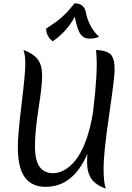

<svg xmlns="http://www.w3.org/2000/svg" viewBox="-20 -1102 795 1153"><path d="M616 31Q554 9 528.5 -28.5Q503 -66 503 -129Q503 -160 505 -179Q420 20 254 20Q171 20 129 -37.5Q87 -95 87 -220Q87 -291 109.5 -476Q132 -661 132 -716.5Q132 -772 121 -802Q181 -780 207 -745Q233 -710 233 -648.5Q233 -587 211.5 -450.5Q190 -314 190 -226Q190 -138 218 -100Q246 -62 298 -62Q352 -62 404 -108Q470 -167 510 -300Q533 -376 545 -474Q545 -477 547.5 -477Q550 -477 560.5 -464Q571 -451 573 -451L564 -388Q541 -263 505 -179Q509 -219 524 -322Q561 -579 561 -720Q561 -750 557 -802Q633 -798 652 -766Q662 -748 665 -731.5Q668 -715 668 -675Q668 -635 635 -409Q602 -183 602 -92.5Q602 -2 616 31ZM574 -455 573 -451Q574 -451 574 -455ZM575 -881Q551 -870 517 -870Q483 -870 463.5 -897Q444 -924 429 -1001Q378 -908 296 -854Q258 -884 257 -930Q326 -975 349.5 -997Q373 -1019 381 -1027Q389 -1035 406.5 -1056.5Q424 -1078 428 -1082Q488 -1082 497 -1021Q501 -995 520 -955Q539 -915 575 -881Z"/></svg>

Font: Merienda
Style: Regular
Weight: 400
Designer: Eduardo Rodriguez Tunni
Foundry: Eduardo Rodriguez Tunni
Version: Version 1.001